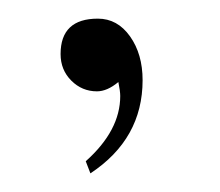

<svg xmlns="http://www.w3.org/2000/svg" viewBox="-20 -89 236 206"><path d="M72 84Q109 51 109 14Q109 9 107 -1Q95 9 84 9Q68 9 56.5 -2.5Q45 -14 45 -31Q45 -69 85 -69Q106 -69 119.5 -50Q133 -31 133 -3Q133 60 77 97Z"/></svg>

Font: TajawalTap
Style: Regular
Weight: 300
Designer: Boutros Fonts
Foundry: Created by Boutros International 2017
Version: Version 2.700